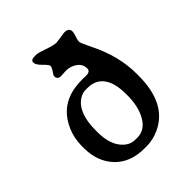

<svg xmlns="http://www.w3.org/2000/svg" viewBox="-198 -828 960 960"><g transform="rotate(-45 281.5 -348.0)"><path d="M280.3 -406.2H266.1Q243.7 -406.2 221.2 -391.1Q159.2 -349.1 159.2 -226.1V-215.3Q159.2 -139.6 190.4 -96.9Q221.7 -54.2 266.1 -54.2H280.8Q334 -54.2 364.7 -106.7Q395.5 -159.2 395.5 -241.2L395 -246.6V-252Q395 -326.7 365.7 -366.5Q336.4 -406.2 280.3 -406.2ZM427.2 -658.7Q427.2 -648.4 420.4 -629.2Q413.6 -609.9 413.6 -599.6Q413.6 -589.8 440.4 -536.1Q504.4 -408.7 504.4 -282.7V-269Q504.4 -72.8 374 -11.7Q329.1 9.3 282.7 9.3H268.6Q168.5 9.3 111.6 -50.8Q54.7 -110.8 54.7 -207V-220.7Q54.7 -274.9 75.2 -322.8Q114.3 -414.1 200.7 -442.4Q239.7 -455.1 296.4 -455.1L317.4 -454.1Q348.6 -454.1 348.6 -475.6Q348.6 -506.8 322.8 -525.1Q296.9 -543.5 265.6 -543.5L228 -541.5Q203.6 -541.5 203.6 -565.9Q203.6 -570.8 215.6 -587.9Q227.5 -605 227.5 -614.3Q227.5 -623.5 202.9 -647.2Q178.2 -670.9 178.2 -688Q178.2 -705.1 205.6 -705.1H216.3Q229.5 -705.1 270.8 -690.4Q312 -675.8 331.5 -675.8L395 -684.6Q427.2 -684.6 427.2 -658.7Z"/></g></svg>

Font: Averia Gruesa Libre
Style: Regular
Weight: 500
Italic angle: -1.70001°
Version: Version 1.001